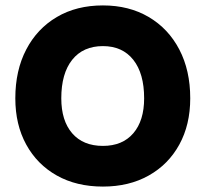

<svg xmlns="http://www.w3.org/2000/svg" viewBox="-20 -680 758 708"><path d="M36.5 -317.5Q36.5 -420.5 76.8 -497.5Q117 -574.5 189.5 -617.2Q262 -660 359.5 -660Q456 -660 528.5 -617.2Q601 -574.5 641.2 -497.5Q681.5 -420.5 681.5 -317.5Q681.5 -220 641.2 -146.8Q601 -73.5 528.5 -32.8Q456 8 359.5 8Q262 8 189.5 -32.8Q117 -73.5 76.8 -146.8Q36.5 -220 36.5 -317.5ZM511.5 -317.5Q511.5 -409 471.5 -459.5Q431.5 -510 359.5 -510Q286.5 -510 246.2 -459.5Q206 -409 206 -317.5Q206 -235 246.2 -188.5Q286.5 -142 359.5 -142Q431.5 -142 471.5 -188.5Q511.5 -235 511.5 -317.5Z"/></svg>

Font: Overused Grotesk ExtraBold
Style: Regular
Weight: 800
Version: Version 0.004